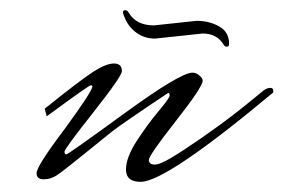

<svg xmlns="http://www.w3.org/2000/svg" viewBox="-20 -345 558 378"><path d="M518 -163Q307 13 257 13Q228 13 228 -11Q228 -35 249.5 -68Q271 -101 292.5 -126.5Q314 -152 314 -157Q314 -162 311 -162Q218 -100 200.5 -86Q183 -72 143.5 -40Q104 -8 92 0Q80 8 66 8Q52 8 52 -4Q52 -18 108 -92Q162 -166 162 -175Q162 -177 158.5 -177Q155 -177 72 -116L68 -131Q139 -188 164 -204Q189 -220 204.5 -220Q220 -220 220 -205Q220 -195 163.5 -123.5Q107 -52 107 -46.5Q107 -41 110.5 -41Q114 -41 224.5 -121.5Q335 -202 359 -202Q366 -202 372.5 -196.5Q379 -191 379 -186Q379 -174 326 -106.5Q273 -39 273 -30Q273 -21 285.5 -21Q298 -21 339 -48Q414 -97 477 -149L499 -167Q506 -172 512 -172Q518 -172 518 -166ZM379 -279 285 -269Q263 -269 246 -282.5Q229 -296 222 -320Q222 -325 226.5 -325Q231 -325 234 -319Q249 -295 283 -295L367 -304Q392 -304 411.5 -293Q431 -282 431 -259Q431 -253 426.5 -253Q422 -253 419 -259Q406 -279 379 -279Z"/></svg>

Font: Mrs Saint Delafield
Style: Regular
Weight: 400
Designer: Alejandro Paul
Foundry: Alejandro Paul
Version: Version 1.001